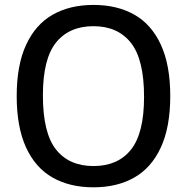

<svg xmlns="http://www.w3.org/2000/svg" viewBox="-20 -770 778 799"><path d="M49.5 -370Q49.5 -499 88.8 -583.8Q128 -668.5 199.5 -709Q271 -749.5 369 -749.5Q467.5 -749.5 539 -709Q610.5 -668.5 649.5 -583.8Q688.5 -499 688.5 -370Q688.5 -241 649.2 -156.2Q610 -71.5 538.5 -31Q467 9.5 369 9.5Q270.5 9.5 199 -31Q127.5 -71.5 88.5 -156.2Q49.5 -241 49.5 -370ZM579.5 -367Q579.5 -522.5 524.8 -591.8Q470 -661 369 -661Q268 -661 213.2 -593Q158.5 -525 158.5 -373Q158.5 -217 213 -148Q267.5 -79 369 -79Q470.5 -79 525 -147.2Q579.5 -215.5 579.5 -367Z"/></svg>

Font: Encode Sans Medium
Style: Regular
Weight: 500
Designer: Multiple Designers
Foundry: Impallari Type
Version: Version 2.000